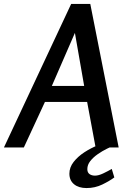

<svg xmlns="http://www.w3.org/2000/svg" viewBox="-49 -748 665 974"><path d="M409 -728 553 0H436L393 -231H179L72 0H-29L312 -728ZM331 -581 214 -312H378ZM535 -12Q517 -5 493.5 6.5Q470 18 447 34Q424 50 409 69Q394 88 394 110Q394 127 405 135Q416 143 433 143Q451 143 475 131.5Q499 120 518 109L531 152Q507 170 470 188Q433 206 390 206Q350 206 326.5 186.5Q303 167 303 133Q303 101 324.5 73.5Q346 46 379 24.5Q412 3 447.5 -11Q483 -25 510 -30Z"/></svg>

Font: Rosario SemiBold
Style: Italic
Weight: 600
Italic angle: -8.05°
Designer: Hector Gatti
Foundry: Omnibus Type
Version: Version 1.101; ttfautohint (v1.8.1.43-b0c9)